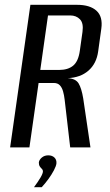

<svg xmlns="http://www.w3.org/2000/svg" viewBox="-20 -611 456 796"><path d="M22 0 106 -591H300Q353 -591 380 -566.5Q407 -542 400 -492L387 -398Q380 -347 346.5 -318Q313 -289 260 -287H261Q294 -285 306 -265Q318 -245 325 -203L355 0H271L248 -198Q246 -216 241.5 -232Q237 -248 228 -257.5Q219 -267 203 -267H140L102 0ZM147 -321H225Q262 -321 283.5 -339Q305 -357 311 -401L322 -479Q327 -515 311.5 -531Q296 -547 271 -547H179ZM121 165Q138 142 148 125Q158 108 158 99Q158 93 153.5 89Q149 85 145 79Q141 73 141 63Q142 52 153 42.5Q164 33 180 33Q196 33 205.5 42Q215 51 214 66Q213 77 203.5 95Q194 113 180.5 131.5Q167 150 153 165Z"/></svg>

Font: Alumni Sans Thin Medium
Style: Italic
Weight: 500
Italic angle: -8°
Version: Version 1.016